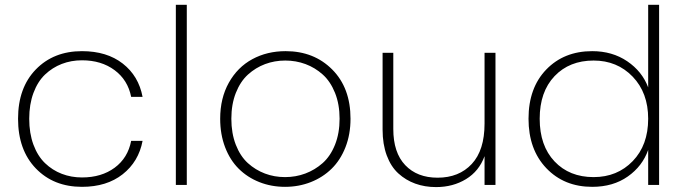

<svg xmlns="http://www.w3.org/2000/svg" viewBox="-20 -760 2811 789"><path d="M54.2 -272Q54.2 -399.4 127.2 -474.6Q200.2 -549.8 316.9 -549.8Q418.9 -549.8 484.4 -498.8Q549.8 -447.8 565.9 -361.8H519Q505.4 -431.2 450.9 -471.7Q396.5 -512.2 316.9 -512.2Q272.5 -512.2 233.9 -497.3Q195.3 -482.4 165 -453.6Q134.8 -424.8 117.4 -377.9Q100.1 -331.1 100.1 -272Q100.1 -212.4 117.4 -165.5Q134.8 -118.7 165 -89.6Q195.3 -60.5 233.9 -45.7Q272.5 -30.8 316.9 -30.8Q397 -30.8 451.2 -70.8Q505.4 -110.8 519 -181.2H565.9Q549.8 -95.7 484.1 -43.9Q418.5 7.8 316.9 7.8Q200.2 7.8 127.2 -67.9Q54.2 -143.6 54.2 -272Z M702.6 0V-740.2H747.6V0Z M1420.4 -272Q1420.4 -208 1399.7 -155Q1378.9 -102.1 1342.8 -66.7Q1306.6 -31.2 1257.3 -11.7Q1208 7.8 1151.4 7.8Q1094.7 7.8 1045.7 -11.7Q996.6 -31.2 960.9 -66.7Q925.3 -102.1 905 -155Q884.8 -208 884.8 -272Q884.8 -356.4 920.4 -420.2Q956.1 -483.9 1016.8 -516.8Q1077.6 -549.8 1153.8 -549.8Q1270 -549.8 1345.2 -474.4Q1420.4 -398.9 1420.4 -272ZM949.2 -378.4Q930.7 -331.5 930.7 -272Q930.7 -212.4 949 -165.3Q967.3 -118.2 998.5 -89.8Q1029.8 -61.5 1068.6 -46.9Q1107.4 -32.2 1151.4 -32.2Q1195.3 -32.2 1234.6 -46.9Q1273.9 -61.5 1305.9 -89.8Q1337.9 -118.2 1356.7 -165.3Q1375.5 -212.4 1375.5 -272Q1375.5 -331.5 1356.7 -378.4Q1337.9 -425.3 1306.4 -453.6Q1274.9 -481.9 1235.6 -496.6Q1196.3 -511.2 1152.3 -511.2Q1108.4 -511.2 1069.3 -496.6Q1030.3 -481.9 999 -453.6Q967.8 -425.3 949.2 -378.4Z M2016.1 -543V0H1971.2V-118.2Q1948.7 -56.6 1895 -23.9Q1841.3 8.8 1772 8.8Q1725.6 8.8 1686.5 -5.4Q1647.5 -19.5 1616.9 -47.4Q1586.4 -75.2 1569.3 -121.3Q1552.2 -167.5 1552.2 -227.1V-543H1596.2V-230Q1596.2 -132.8 1645.3 -81.3Q1694.3 -29.8 1778.3 -29.8Q1866.2 -29.8 1918.7 -86.2Q1971.2 -142.6 1971.2 -252V-543Z M2151.9 -272Q2151.9 -398.9 2224.9 -474.4Q2297.9 -549.8 2413.6 -549.8Q2496.1 -549.8 2557.4 -508.3Q2618.7 -466.8 2643.6 -400.9V-740.2H2688.5V0H2643.6V-144Q2620.1 -77.1 2559.8 -34.7Q2499.5 7.8 2413.6 7.8Q2298.3 7.8 2225.1 -68.8Q2151.9 -145.5 2151.9 -272ZM2643.6 -272Q2643.6 -378.9 2579.8 -445.1Q2516.1 -511.2 2419.4 -511.2Q2319.8 -511.2 2258.8 -447Q2197.8 -382.8 2197.8 -272Q2197.8 -161.1 2258.8 -96.7Q2319.8 -32.2 2419.4 -32.2Q2516.6 -32.2 2580.1 -97.9Q2643.6 -163.6 2643.6 -272Z"/></svg>

Font: SVN-Poppins ExtraLight
Style: Regular
Weight: 200
Designer: Ninad Kale (Devanagari), Jonny Pinhorn (Latin)
Foundry: Indian Type Foundry
Version: Version 3.002 2017